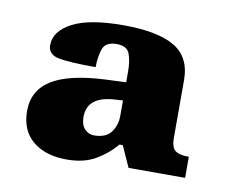

<svg xmlns="http://www.w3.org/2000/svg" viewBox="-49 -778 546 458"><g transform="rotate(10 224.0 -549.5)"><path d="M138 -380Q86 -380 55.5 -405.5Q25 -431 25 -478Q25 -528 67 -554Q109 -580 197 -584L246 -586V-611Q246 -638 239.5 -655Q233 -672 208 -672Q181 -672 174.5 -653Q168 -634 168 -609Q106 -609 79 -614Q52 -619 52 -642Q52 -676 93 -697.5Q134 -719 216 -719Q299 -719 340 -695Q381 -671 381 -615V-475Q381 -453 390.5 -445Q400 -437 424 -437V-386H287L264 -437H256Q237 -414 208.5 -397Q180 -380 138 -380ZM192 -448Q221 -448 233.5 -465Q246 -482 246 -505V-542L229 -541Q160 -538 160 -487Q160 -468 169.5 -458Q179 -448 192 -448Z"/></g></svg>

Font: Noto Serif Devanagari Black
Style: Regular
Weight: 900
Designer: Universal Thirst, Indian Type Foundry and the Monotype Design Team
Foundry: Monotype Imaging Inc.
Version: Version 2.004; ttfautohint (v1.8.4.7-5d5b)